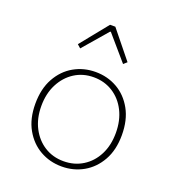

<svg xmlns="http://www.w3.org/2000/svg" viewBox="-135 -842 871 959"><g transform="rotate(20 300.0 -362.0)"><path d="M300 12Q237 12 185 -17.5Q133 -47 101.5 -103Q70 -159 70 -238Q70 -318 101.5 -374.5Q133 -431 185 -460.5Q237 -490 300 -490Q363 -490 415 -460.5Q467 -431 498.5 -374.5Q530 -318 530 -238Q530 -159 498.5 -103Q467 -47 415 -17.5Q363 12 300 12ZM300 -16Q357 -16 402 -44Q447 -72 472.5 -122Q498 -172 498 -238Q498 -304 472.5 -354.5Q447 -405 402 -433.5Q357 -462 300 -462Q243 -462 198.5 -433.5Q154 -405 128 -354.5Q102 -304 102 -238Q102 -172 128 -122Q154 -72 198.5 -44Q243 -16 300 -16ZM186 -574 168 -590 286 -736H314L432 -590L414 -574L302 -704H298Z"/></g></svg>

Font: Source Code Pro ExtraLight ExtraLight
Style: Regular
Weight: 250
Monospace: yes
Version: Version 1.018;hotconv 1.0.116;makeotfexe 2.5.65601